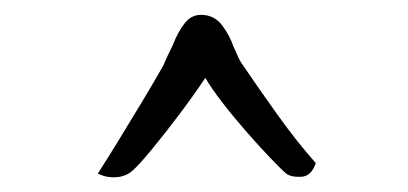

<svg xmlns="http://www.w3.org/2000/svg" viewBox="-20 -879 551 259"><path d="M112 -645Q123 -662 139 -688Q155 -714 171.5 -741.5Q188 -769 200 -790Q202 -795 205.5 -802.5Q209 -810 213 -818Q220 -836 229 -847.5Q238 -859 251 -859Q269 -859 279.5 -845Q290 -831 295 -816Q298 -810 300 -805Q302 -800 305 -795Q328 -761 354.5 -724Q381 -687 406 -659Q400 -641 386 -640.5Q372 -640 366 -645Q361 -649 346.5 -664Q332 -679 314 -699.5Q296 -720 280.5 -740Q265 -760 257 -774Q241 -750 221 -723.5Q201 -697 184 -676.5Q167 -656 160 -650Q151 -641 137 -640Q123 -639 112 -645Z"/></svg>

Font: Yuji Hentaigana Akari
Style: Regular
Weight: 400
Designer: Kataoka Yuji
Foundry: Kinuta Font Factory
Version: Version 3.002